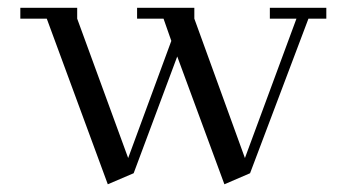

<svg xmlns="http://www.w3.org/2000/svg" viewBox="-20 -459 900 493"><path d="M32.2 -411.1V-439H178.2V-411.1L309.1 -53.2L419.9 -354L399.9 -411.1H332V-439H479V-411.1L608.9 -53.2L741.2 -411.1H672.9V-439H817.9V-411.1H772L622.1 -14.2L556.2 14.2L435.1 -314L323.2 -14.2L256.8 14.2L100.1 -411.1Z"/></svg>

Font: Dehuti
Style: Book
Weight: 400
Version: Version 1.2